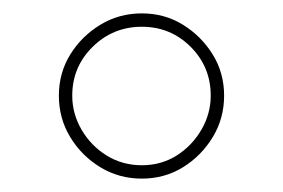

<svg xmlns="http://www.w3.org/2000/svg" viewBox="-20 -722 423 287"><path d="M192 -702Q226 -702 253.5 -685Q281 -668 298 -640.5Q315 -613 315 -579Q315 -545 298 -517Q281 -489 253.5 -472Q226 -455 192 -455Q158 -455 130 -472Q102 -489 85 -517Q68 -545 68 -579Q68 -613 85 -640.5Q102 -668 130 -685Q158 -702 192 -702ZM192 -682Q149 -682 118.5 -652Q88 -622 88 -579Q88 -552 102 -528Q116 -504 139.5 -489.5Q163 -475 192 -475Q221 -475 244 -489.5Q267 -504 281 -528Q295 -552 295 -579Q295 -622 265 -652Q235 -682 192 -682Z"/></svg>

Font: Exo 2 Thin
Style: Regular
Weight: 250
Designer: Natanael Gama
Foundry: Natanael Gama
Version: Version 2.010